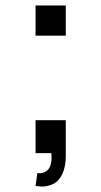

<svg xmlns="http://www.w3.org/2000/svg" viewBox="-20 -560 370 702"><path d="M110 -429.5V-540H220.5V-429.5ZM116.5 73Q119.5 73.5 122.5 73.5Q137 73.5 147.8 66.8Q158.5 60 163.5 47.2Q168.5 34.5 168.5 17.5Q168.5 15.5 168.5 14Q168.5 10.5 168.2 7Q168 3.5 167.5 0H110V-120.5H220.5V10Q220.5 49.5 207.8 76.2Q195 103 174.8 112.5Q154.5 122 134 122Q123 122 110 119.5Z"/></svg>

Font: Vela Sans SemBd
Style: Regular
Weight: 600
Designer: Principal design: Mikhail Sharanda - project Manrope.
Design modification: Ravid Balaliev
Foundry: Mikhail Sharanda
Version: Version 1.001